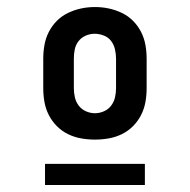

<svg xmlns="http://www.w3.org/2000/svg" viewBox="-20 -714 540 546"><path d="M250 -317Q230 -317 210.5 -320.5Q191 -324 173.5 -332.5Q156 -341 142 -355Q128 -369 119 -386.5Q110 -404 106.5 -423.5Q103 -443 103 -463V-547Q103 -567 106.5 -586.5Q110 -606 119 -623.5Q128 -641 142 -655Q156 -669 174 -677.5Q192 -686 211 -690Q230 -694 250 -694Q270 -694 289 -690Q308 -686 326 -677.5Q344 -669 358 -655Q372 -641 381 -623.5Q390 -606 393.5 -586.5Q397 -567 397 -547V-463Q397 -443 393.5 -423.5Q390 -404 381 -386.5Q372 -369 358 -355Q344 -341 326.5 -332.5Q309 -324 289.5 -320.5Q270 -317 250 -317ZM250 -392Q263 -392 275.5 -397.5Q288 -403 296 -413.5Q304 -424 307 -437Q310 -450 310 -463V-547Q310 -560 307 -573.5Q304 -587 296 -597.5Q288 -608 275 -613Q262 -618 249 -618Q236 -618 223.5 -612.5Q211 -607 203 -596.5Q195 -586 192.5 -573Q190 -560 190 -547V-463Q190 -450 193 -437Q196 -424 204 -413.5Q212 -403 224.5 -397.5Q237 -392 250 -392ZM108 -188V-248H392V-188Z"/></svg>

Font: Iosevka Gothic
Style: Bold
Weight: 700
Monospace: yes
Designer: Belleve Invis
Foundry: Belleve Invis
Version: Version 15.5.1; ttfautohint (v1.8.4)